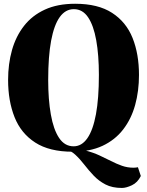

<svg xmlns="http://www.w3.org/2000/svg" viewBox="-20 -774 763 996"><path d="M612.5 201Q562 201 527 182.8Q492 164.5 465.8 136.8Q439.5 109 417 79.8Q394.5 50.5 370 28Q345.5 5.5 312.5 -1L340.5 -2.5Q388 -2.5 426 7.5Q464 17.5 495.5 32Q527 46.5 555.8 61.2Q584.5 76 612.8 86Q641 96 673 96Q680 96 685.5 95.2Q691 94.5 695.5 93.5L710.5 139Q694 173 664.2 187Q634.5 201 612.5 201ZM356 13Q236.5 13 162.8 -34.5Q89 -82 55.5 -166.2Q22 -250.5 22 -359.5Q22 -442.5 42.2 -514.2Q62.5 -586 104.8 -640Q147 -694 212.8 -724.2Q278.5 -754.5 370 -754.5Q488.5 -754.5 561.5 -707.2Q634.5 -660 667.8 -576.8Q701 -493.5 701 -385Q701 -301.5 681 -229.2Q661 -157 619 -102.5Q577 -48 511.8 -17.5Q446.5 13 356 13ZM362 -15Q404 -15 433.2 -57Q462.5 -99 477.8 -181.5Q493 -264 493 -385Q493 -488.5 479.2 -565.2Q465.5 -642 437 -684.2Q408.5 -726.5 363 -726.5Q319.5 -726.5 290 -685.5Q260.5 -644.5 245.2 -563Q230 -481.5 230 -359.5Q230 -257.5 243.8 -179.8Q257.5 -102 286.5 -58.5Q315.5 -15 362 -15Z"/></svg>

Font: Merriweather 144pt Black
Style: Regular
Weight: 900
Version: Version 2.100